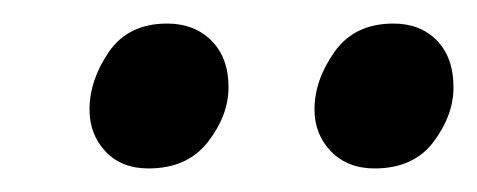

<svg xmlns="http://www.w3.org/2000/svg" viewBox="-20 -732 405 163"><path d="M298 -589Q275 -589 261 -603.5Q247 -618 247 -639Q247 -664 264 -688Q281 -712 314 -712Q337 -712 351 -697.5Q365 -683 365 -658Q365 -634 348 -611.5Q331 -589 298 -589ZM106 -589Q83 -589 69.5 -603.5Q56 -618 56 -639Q56 -664 72.5 -688Q89 -712 122 -712Q145 -712 159.5 -697.5Q174 -683 174 -658Q174 -634 156.5 -611.5Q139 -589 106 -589Z"/></svg>

Font: Faustina Medium
Style: Italic
Weight: 500
Italic angle: -8°
Designer: Alfonso Garcia
Foundry: http://www.omnibus-type.com
Version: Version 1.200